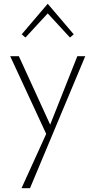

<svg xmlns="http://www.w3.org/2000/svg" viewBox="-20 -709 506 1018"><path d="M233 -638 115 -510 95 -527 233 -689 371 -527 351 -510ZM390 -411H432L139 289H94L225 1L34 -411H80L246 -48Z"/></svg>

Font: EauTestText Light
Style: Regular
Weight: 300
Designer: Christian Thalmann (Catharsis Fonts)
Version: Version 0.001;PS 000.001;hotconv 1.0.88;makeotf.lib2.5.64775